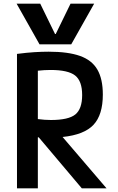

<svg xmlns="http://www.w3.org/2000/svg" viewBox="-20 -1020 640 1040"><path d="M72 -728Q126 -735 167 -737.5Q208 -740 243 -740Q349 -740 413.5 -717Q478 -694 507.5 -643Q537 -592 537 -508Q537 -398 486.5 -344Q436 -290 319 -278L557 0H423L190 -276Q188 -276 185 -276V0H72ZM185 -375Q222 -370 256 -370Q351 -370 388 -400Q425 -430 425 -505Q425 -581 387 -611Q349 -641 254 -641Q237 -641 220 -640Q203 -639 185 -637ZM70 -1000 194 -780H366L490 -1000H362L282 -836H278L198 -1000Z"/></svg>

Font: M PLUS Code Latin 60 Medium
Style: Regular
Weight: 500
Width: 7
Monospace: yes
Designer: Coji Morishita
Foundry: UNDERFOREST DESIGN
Version: Version 1.005; ttfautohint (v1.8.3)